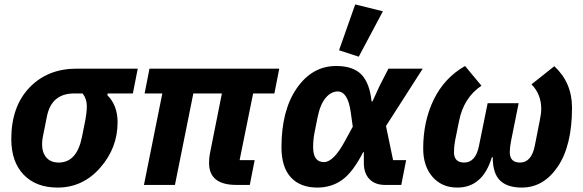

<svg xmlns="http://www.w3.org/2000/svg" viewBox="-20 -835 2634 867"><path d="M580 -413H466L465 -405Q511 -359 511 -283Q511 -167 432.5 -77.5Q354 12 240 12Q143 12 87 -46Q31 -104 31 -207Q31 -354 113 -439.5Q195 -525 326 -525H602ZM353 -413H315Q213 -413 192 -310L173 -215Q170 -197 170 -184Q170 -146 189.5 -123.5Q209 -101 245 -101Q327 -101 350 -216L366 -296Q372 -329 372 -356Q372 -389 353 -413Z M1108 0H1047Q924 0 924 -99Q924 -122 928 -142L982 -413H853L770 0H630L713 -413H633L655 -525H1241L1219 -413H1123L1062 -112H1130Z M1709 -784 1600 -579 1511 -608 1584 -815ZM1814 -112 1792 0H1718Q1674 0 1648.5 -26Q1623 -52 1623 -99V-148H1620Q1574 -58 1525.5 -23Q1477 12 1413 12Q1336 12 1293.5 -34Q1251 -80 1251 -170Q1251 -337 1320.5 -437Q1390 -537 1498 -537Q1574 -537 1611.5 -499Q1649 -461 1658 -377H1662L1694 -447L1734 -525H1889L1723 -266L1755 -112ZM1443 -103Q1486 -103 1537 -197L1573 -263L1564 -327Q1551 -422 1505 -422Q1475 -422 1450.5 -393Q1426 -364 1414 -305L1400 -235Q1394 -204 1394 -170Q1394 -103 1443 -103Z M2322 -369 2288 -200Q2282 -169 2282 -148Q2282 -101 2328 -101Q2380 -101 2395 -177L2417 -289Q2424 -321 2424 -343Q2424 -410 2380 -454L2483 -536Q2563 -462 2563 -349Q2563 -178 2499 -83Q2435 12 2336 12Q2271 12 2238 -20Q2205 -52 2205 -125H2201Q2160 12 2045 12Q1975 12 1933 -36.5Q1891 -85 1891 -164Q1891 -288 1939 -386Q1987 -484 2080 -537L2154 -448Q2074 -394 2053 -289L2035 -200Q2030 -173 2030 -148Q2030 -101 2076 -101Q2128 -101 2143 -177L2182 -369Z"/></svg>

Font: Aneliza
Style: Bold Italic
Weight: 700
Italic angle: -11.31°
Designer: Mike Abbink, Paul van der Laan, Pieter van Rosmalen
Foundry: Bold Monday
Version: Version 3.0